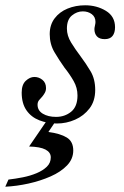

<svg xmlns="http://www.w3.org/2000/svg" viewBox="-82 -459 468 726"><path d="M133 8Q98 8 67 -4Q36 -16 18 -42Q0 -68 0 -109Q0 -139 15.5 -153.5Q31 -168 48 -168Q65 -168 78.5 -157Q92 -146 92 -126Q92 -116 87.5 -108Q83 -100 78 -94Q71 -87 65.5 -80Q60 -73 60 -63Q60 -41 80 -29Q100 -17 130 -17Q163 -17 187 -36.5Q211 -56 211 -98Q211 -127 196.5 -152.5Q182 -178 162 -203Q142 -231 124 -261.5Q106 -292 106 -330Q106 -365 124.5 -389.5Q143 -414 173.5 -426.5Q204 -439 240 -439Q284 -439 318.5 -418Q353 -397 353 -356Q353 -335 343.5 -323Q334 -311 314 -311Q294 -311 284.5 -321.5Q275 -332 275 -349Q275 -351 275.5 -354.5Q276 -358 277 -362Q278 -366 278.5 -370Q279 -374 279 -376Q279 -395 265 -405.5Q251 -416 231 -416Q209 -416 190 -400.5Q171 -385 171 -351Q171 -324 187 -298Q203 -272 222 -247Q243 -219 260.5 -189.5Q278 -160 278 -119Q278 -77 256.5 -49Q235 -21 202 -6.5Q169 8 133 8ZM-62 247 -50 220Q-24 217 4 211.5Q32 206 56 196Q80 186 95 171.5Q110 157 110 136Q110 117 90 106.5Q70 96 28 95L93 0H128L101 40Q146 46 170.5 61Q195 76 195 110Q195 142 171.5 166.5Q148 191 109.5 208Q71 225 26 235Q-19 245 -62 247Z"/></svg>

Font: Ibarra Real Nova Medium
Style: Italic
Weight: 500
Italic angle: -22°
Designer: Jose Maria Ribagorda & Octavio Pardo
Foundry: Octavio Pardo
Version: Version 2.000